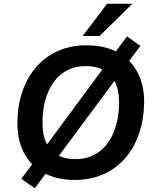

<svg xmlns="http://www.w3.org/2000/svg" viewBox="-20 -959 835 1034"><path d="M383 10Q286 10 215.5 -28Q145 -66 108 -138Q71 -210 74 -311Q76 -399 103 -473.5Q130 -548 178.5 -602Q227 -656 294.5 -685.5Q362 -715 446 -715Q544 -715 614 -677Q684 -639 721.5 -567.5Q759 -496 756 -396Q753 -306 726 -231.5Q699 -157 650.5 -103Q602 -49 534.5 -19.5Q467 10 383 10ZM386 -102Q459 -102 511 -139.5Q563 -177 591 -243.5Q619 -310 621 -396Q624 -500 576.5 -551.5Q529 -603 443 -603Q370 -603 318.5 -566Q267 -529 239 -463Q211 -397 209 -310Q206 -205 253 -153.5Q300 -102 386 -102ZM167 55 95 4 177 -106 217 -159 542 -599 583 -654 664 -763 736 -712 654 -602 614 -547 289 -109 249 -54ZM425 -765 557 -939H693L516 -765Z"/></svg>

Font: Nunito Sans 11pt
Style: Bold Italic
Weight: 700
Italic angle: -9°
Version: Version 3.101;gftools[0.9.27]